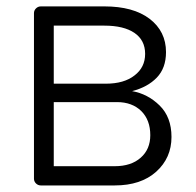

<svg xmlns="http://www.w3.org/2000/svg" viewBox="-20 -565 597 585"><path d="M83.5 -20.6V-524.9Q83.5 -533.4 89.7 -539.4Q95.9 -545.5 104.4 -545.5H298.3Q386 -545.5 435.7 -507.8Q485.8 -469.5 485.8 -406.2Q485.8 -357.6 457.7 -328.5Q430 -299.7 382.5 -287.3Q430 -279.1 466.3 -243.6Q502.5 -208.1 502.5 -147.7Q502.5 -83.8 456 -41.9Q409.4 0 329.5 0H104.4Q95.9 0 89.7 -6Q83.5 -12.1 83.5 -20.6ZM329.5 -58.6Q379.6 -58.6 408.7 -84.5Q437.9 -110.1 437.9 -153.1Q437.9 -199.2 410.5 -226.6Q382.5 -253.9 336.6 -253.9H143.8V-58.6ZM302.2 -310Q358 -310 389.9 -335.2Q422.2 -359.7 422.2 -400.9Q422.2 -442.5 389.6 -464.8Q356.9 -486.9 298.3 -486.9H143.8V-310Z"/></svg>

Font: DeltaSans Light
Style: Regular
Weight: 300
Designer: Rasmus Andersson
Foundry: rsms
Version: Version 3.012